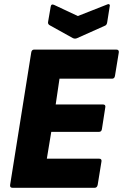

<svg xmlns="http://www.w3.org/2000/svg" viewBox="-20 -890 583 910"><path d="M39 0Q26 0 28 -14L128 -641Q130 -655 142 -655H531Q545 -655 543 -641L525 -531Q523 -517 511 -517H262L244 -395H467Q482 -395 479 -381L463 -278Q461 -265 449 -265H223L202 -138H449Q463 -138 461 -125L443 -14Q440 0 429 0ZM486 -868Q493 -872 497.5 -869.5Q502 -867 500 -860L488 -784Q486 -771 477 -768L345 -709Q336 -705 326 -709L218 -769Q205 -775 208 -787L220 -857Q222 -873 236 -867L349 -814Z"/></svg>

Font: Sofia Sans Semi Condensed Black
Style: Italic
Weight: 900
Italic angle: -9°
Version: Version 4.100